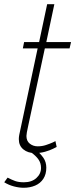

<svg xmlns="http://www.w3.org/2000/svg" viewBox="-41 -719 356 908"><path d="M48 -61Q48 -66 48.5 -71Q49 -76 50 -81L137 -490H67L73 -520H144L182 -699H216L178 -520H295L288 -490H171L93 -127Q88 -104 86 -93Q84 -82 84 -76Q84 -52 100 -39.5Q116 -27 137 -27Q158 -27 176 -33Q194 -39 206.5 -44.5Q219 -50 221 -52L227 -24Q225 -23 210 -15.5Q195 -8 172.5 -1.5Q150 5 124 5Q91 5 69.5 -12.5Q48 -30 48 -61ZM71 169Q49 169 24.5 162.5Q0 156 -21 143L-5 121Q14 131 30.5 137Q47 143 72 143Q109 143 131 123Q153 103 153 75Q153 52 140.5 34.5Q128 17 104 0L127 -12Q150 7 164 27Q178 47 178 74Q178 105 164 126.5Q150 148 125.5 158.5Q101 169 71 169Z"/></svg>

Font: Raleway Thin ExtraLight
Style: Italic
Weight: 250
Italic angle: -12°
Version: Version 4.026